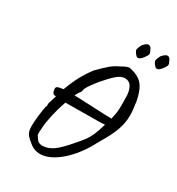

<svg xmlns="http://www.w3.org/2000/svg" viewBox="-205 -966 1045 1134"><g transform="rotate(30 317.5 -399.0)"><path d="M588 -422Q588 -372 570 -321Q552 -270 505 -193Q451 -87 377.5 -23Q304 41 239 41Q204 41 175 20Q140 -7 129 -22.5Q118 -38 116 -61Q115 -66 115 -79Q115 -107 120 -149Q125 -191 130 -216Q134 -220 134.5 -228Q135 -236 134 -238Q133 -241 140 -260Q151 -296 152 -301Q141 -302 136.5 -304Q132 -306 128 -313Q123 -330 123 -337Q123 -348 132.5 -352.5Q142 -357 169 -360H170Q194 -424 216.5 -465Q239 -506 267 -543Q310 -587 334.5 -607.5Q359 -628 389 -642Q428 -665 445 -665Q448 -665 454 -663Q510 -651 538 -617.5Q566 -584 579 -514Q588 -453 588 -422ZM267 -398Q255 -384 244 -361Q294 -360 370 -356Q450 -352 462 -352H482Q496 -352 501 -350Q509 -380 511.5 -400.5Q514 -421 514 -449L513 -518Q512 -535 506 -553.5Q500 -572 492 -581Q477 -598 453 -598Q438 -598 424 -591Q405 -583 368 -544.5Q331 -506 301.5 -465.5Q272 -425 272 -413Q272 -412 271 -407Q270 -402 267 -398ZM487 -301Q463 -299 438 -299L219 -297Q201 -247 188.5 -192Q176 -137 174 -99L172 -65Q172 -56 173.5 -51Q175 -46 180 -39.5Q185 -33 189 -26Q194 -18 205 -13Q216 -8 228 -8Q235 -8 239 -9Q273 -13 303.5 -35.5Q334 -58 379 -110Q416 -152 431.5 -173Q447 -194 459.5 -222Q472 -250 487 -301ZM426 -782Q435 -813 446 -822Q448 -824 452.5 -828.5Q457 -833 460 -834Q466 -839 474 -839Q491 -839 499 -815Q506 -803 506 -796Q506 -789 502 -782Q498 -775 489 -763Q472 -740 457 -740Q448 -740 441 -750Q434 -757 429 -767Q424 -777 426 -782ZM555 -782Q564 -813 575 -822Q577 -824 582 -828.5Q587 -833 590 -834Q596 -839 604 -839Q620 -839 628 -815Q635 -803 635 -796Q635 -789 631 -782Q627 -775 618 -763Q601 -740 587 -740Q577 -740 570 -750Q563 -757 558 -767Q553 -777 555 -782Z"/></g></svg>

Font: Caveat
Style: Regular
Weight: 400
Designer: Pablo Impallari
Foundry: Pablo Impallari
Version: Version 1.500; ttfautohint (v1.6)